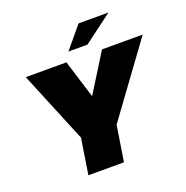

<svg xmlns="http://www.w3.org/2000/svg" viewBox="-154 -1041 1145 1183"><g transform="rotate(-20 418.0 -450.0)"><path d="M370 -758.3 488.3 -900H684.2L495 -758.3ZM69.2 -700H335.8L413.3 -450L569.2 -700H835.8L495 -233.3L458.3 0H225L261.7 -233.3Z"/></g></svg>

Font: BoonTook
Style: Italic
Weight: 400
Italic angle: -9°
Designer: Sungsit Sawaiwan
Foundry: FontUni
Version: Version 3.0